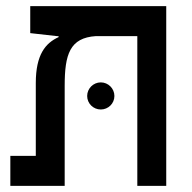

<svg xmlns="http://www.w3.org/2000/svg" viewBox="-20 -606 626 626"><path d="M522 0V-585.9H78.6V-498L165 -488.3H170.9V-484.9C128.9 -465.8 96.7 -428.7 96.7 -335.4V-97.7H13.7V0H190.9V-326.2C190.9 -428.7 207.5 -482.9 293 -488.3H427.7V0ZM308.6 -249C333 -249 353 -268.6 353 -293C353 -317.4 333 -337.4 308.6 -337.4C284.2 -337.4 264.2 -317.4 264.2 -293C264.2 -268.6 284.2 -249 308.6 -249Z"/></svg>

Font: Cascadia Code PL
Style: Regular
Weight: 400
Monospace: yes
Designer: Aaron Bell
Foundry: Saja Typeworks
Version: Version 2404.023